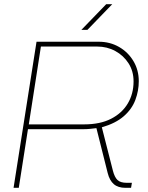

<svg xmlns="http://www.w3.org/2000/svg" viewBox="-20 -900 710 920"><path d="M45 0 155 -700H453Q507 -700 550.5 -675Q594 -650 619.5 -607Q645 -564 645 -511Q645 -465 628.5 -421Q612 -377 573 -343Q534 -309 468 -290L521 -82Q529 -51 543 -37.5Q557 -24 588 -24H612L608 0H581Q546 0 525.5 -17.5Q505 -35 496 -71L442 -286Q426 -284 411 -282.5Q396 -281 381 -281H114L70 0ZM118 -304H383Q460 -304 512.5 -331Q565 -358 592.5 -404.5Q620 -451 620 -510Q620 -559 596 -596.5Q572 -634 532.5 -655.5Q493 -677 445 -677H176ZM370 -757 489 -880H518L399 -757Z"/></svg>

Font: MuseoModerno Thin
Style: Italic
Weight: 100
Italic angle: -9°
Designer: Pablo Cosgaya, Héctor Gatti, Marcela Romero, and the Authors of The MuseoModerno Project.
Foundry: Omnibus-Type Team
Version: Version 1.003